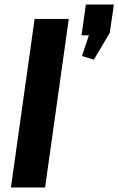

<svg xmlns="http://www.w3.org/2000/svg" viewBox="-20 -823 520 843"><path d="M282 -740 178 0H28L132 -740ZM480 -803 462 -679 392 -561 340 -577 401 -760 426 -668H338L357 -803Z"/></svg>

Font: Pathway Extreme SemiCondensed
Style: Bold Italic
Weight: 700
Width: 4
Italic angle: -8°
Version: Version 1.001;gftools[0.9.26]